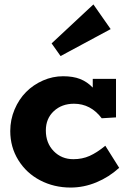

<svg xmlns="http://www.w3.org/2000/svg" viewBox="-20 -824 573 859"><path d="M475.1 -693.8 251 -573.2 210.9 -629.9 397.9 -804.2ZM451.2 -171.9 513.2 -73.2Q467.8 -31.7 411.4 -8.3Q355 15.1 295.9 15.1Q221.7 15.1 159.9 -17.1Q98.1 -49.3 62 -107.7Q25.9 -166 25.9 -237.8Q25.9 -288.6 45.2 -334.2Q64.5 -379.9 96.7 -412.4Q128.9 -444.8 172.4 -463.9Q215.8 -482.9 262.2 -482.9Q307.1 -482.9 338.6 -470.5Q370.1 -458 395 -432.1V-471.2H499V-298.8L435.1 -294.9Q385.7 -359.9 311 -359.9Q256.3 -359.9 220.7 -326.7Q185.1 -293.5 185.1 -240.2Q185.1 -184.1 220.2 -147.9Q255.4 -111.8 308.1 -111.8Q348.1 -111.8 380.9 -126.5Q413.6 -141.1 451.2 -171.9Z"/></svg>

Font: BioRhyme ExtraBold
Style: Regular
Weight: 800
Designer: Aoife Mooney
Foundry: Aoife Mooney Type
Version: Version 1.500;PS 001.500;hotconv 1.0.88;makeotf.lib2.5.64775